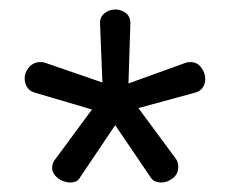

<svg xmlns="http://www.w3.org/2000/svg" viewBox="-20 -751 486 405"><path d="M128 -366Q121 -366 112 -369.5Q103 -373 96.5 -380.5Q90 -388 90 -397Q90 -408 98 -417L174 -520L52 -556Q42 -559 37 -567.5Q32 -576 32 -586Q32 -599 41.5 -609.5Q51 -620 65 -620Q66 -620 68.5 -620Q71 -620 74 -619L196 -577L191 -702Q191 -716 201 -723.5Q211 -731 223 -731Q236 -731 245.5 -723.5Q255 -716 255 -702L251 -575L373 -619Q377 -620 382 -620Q396 -620 404.5 -608.5Q413 -597 413 -584Q413 -575 408 -567Q403 -559 393 -556L272 -523L351 -416Q356 -409 356 -399Q356 -384 344.5 -375Q333 -366 320 -366Q315 -366 308.5 -368Q302 -370 297 -378L223 -487L149 -377Q145 -370 139.5 -368Q134 -366 128 -366Z"/></svg>

Font: Dosis ExtraLight Medium
Style: Regular
Weight: 500
Version: Version 3.001; ttfautohint (v1.8.2)